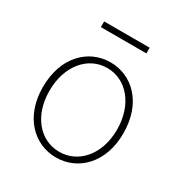

<svg xmlns="http://www.w3.org/2000/svg" viewBox="-167 -828 920 967"><g transform="rotate(30 293.0 -344.5)"><path d="M293 13C419 13 527 -88 527 -262C527 -439 419 -540 293 -540C167 -540 59 -439 59 -262C59 -88 167 13 293 13ZM293 -20C181 -20 97 -118 97 -262C97 -407 181 -507 293 -507C405 -507 490 -407 490 -262C490 -118 405 -20 293 -20ZM161 -669H426V-702H161Z"/></g></svg>

Font: Source Han Sans CN ExtraLight
Style: Regular
Weight: 250
Designer: Ryoko NISHIZUKA (kana & ideographs); Paul D. Hunt (Latin, Greek & Cyrillic); Wenlong ZHANG (bopomofo); Sandoll Communica
Foundry: Adobe Systems Incorporated
Version: Version 1.004;PS 1.004;hotconv 16.6.51;makeotf.lib2.5.65220